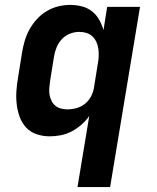

<svg xmlns="http://www.w3.org/2000/svg" viewBox="-20 -548 640 783"><path d="M296 215 344 -75Q330 -55 311.5 -39Q293 -23 272 -12Q251 -1 228 3.5Q205 8 183 8Q155 8 129.5 -0.5Q104 -9 86.5 -28Q69 -47 60 -72Q51 -97 48 -124Q45 -151 47 -178.5Q49 -206 54 -234L70 -334Q74 -358 81 -382Q88 -406 100.5 -428.5Q113 -451 131 -470.5Q149 -490 171 -503Q193 -516 217.5 -522Q242 -528 266 -528Q291 -528 314 -522Q337 -516 355 -502Q373 -488 384.5 -467.5Q396 -447 402 -425L417 -520H551L429 215ZM254 -102Q273 -102 291.5 -107Q310 -112 325.5 -124Q341 -136 350.5 -153.5Q360 -171 363 -189L379 -289Q382 -304 382.5 -319.5Q383 -335 381 -349.5Q379 -364 373 -377Q367 -390 357 -399.5Q347 -409 333 -413.5Q319 -418 303 -418Q284 -418 265 -410.5Q246 -403 232 -388Q218 -373 210.5 -354Q203 -335 200 -316L184 -216Q182 -202 181 -188.5Q180 -175 182 -162Q184 -149 190 -137Q196 -125 205.5 -117Q215 -109 228 -105.5Q241 -102 254 -102Z"/></svg>

Font: Iosevka SS04 XBd Ex
Style: Italic
Weight: 800
Width: 7
Italic angle: -9°
Monospace: yes
Designer: Belleve Invis
Foundry: Belleve Invis
Version: Version 19.0.0; ttfautohint (v1.8.4)